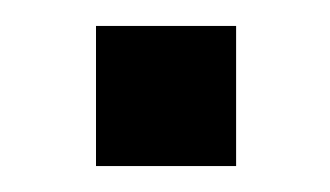

<svg xmlns="http://www.w3.org/2000/svg" viewBox="-20 -128 254 148"><path d="M162 -108V0H54V-108Z"/></svg>

Font: Orbitron
Style: Regular
Weight: 500
Designer: Matt McInerney
Foundry: Matt McInerney
Version: 1.000